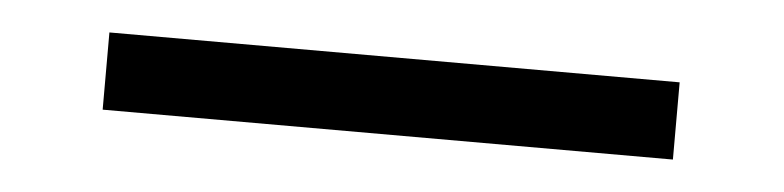

<svg xmlns="http://www.w3.org/2000/svg" viewBox="-23 72 657 161"><g transform="rotate(5 305.0 152.5)"><path d="M545 120V185H65V120Z"/></g></svg>

Font: Ropa Sans
Style: Regular
Weight: 400
Designer: Botio Nikoltchev
Foundry: Botio Nikoltchev
Version: Version 1.100